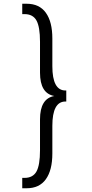

<svg xmlns="http://www.w3.org/2000/svg" viewBox="-20 -830 490 1027"><path d="M330 -346H334.5V-287H330Q260 -287 260 -157V-9Q260 80.5 225.2 128.8Q190.5 177 122.5 177H99V121.5H111Q156 121.5 175 87.5Q194 53.5 194 -26.5V-191.5Q194 -303 270.5 -316.5Q194 -330 194 -441.5V-606.5Q194 -686.5 175 -720.5Q156 -754.5 111 -754.5H99V-810H122.5Q190.5 -810 225.2 -761.8Q260 -713.5 260 -624V-476Q260 -346 330 -346Z"/></svg>

Font: League Mono Condensed Light
Style: Regular
Weight: 300
Width: 1
Designer: Tyler Finck
Foundry: The League of Moveable Type / Tyler Finck
Version: Version 2.210